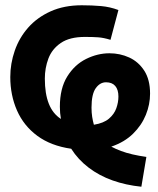

<svg xmlns="http://www.w3.org/2000/svg" viewBox="-20 -560 600 728"><path d="M516 148Q457 142 406.5 124Q356 106 316 75.5Q276 45 250 4Q173 -7 121.5 -45Q70 -83 44.5 -141Q19 -199 19 -268Q19 -319 36 -368Q53 -417 87 -455.5Q121 -494 172 -517Q223 -540 290 -540Q329 -540 363 -537Q397 -534 429 -522L399 -409Q373 -417 352.5 -418.5Q332 -420 302 -420Q244 -420 210.5 -397Q177 -374 163.5 -338Q150 -302 150 -262Q150 -205 165 -167Q180 -129 211 -109Q209 -120 208 -131.5Q207 -143 207 -155Q207 -225 235 -270Q263 -315 306.5 -336.5Q350 -358 395 -358Q435 -358 470 -342Q505 -326 527 -292Q549 -258 549 -205Q549 -164 533 -124.5Q517 -85 484.5 -53Q452 -21 402 -4Q419 5 439 12.5Q459 20 483 25.5Q507 31 535 35ZM336 -87Q373 -93 393 -110Q413 -127 421 -149.5Q429 -172 429 -194Q429 -220 417 -234Q405 -248 382 -248Q359 -248 343 -225.5Q327 -203 327 -152Q327 -133 329.5 -117Q332 -101 336 -87Z"/></svg>

Font: Ubuntu Sans Mono
Style: Bold
Weight: 700
Monospace: yes
Designer: Dalton Maag Ltd
Foundry: Dalton Maag Ltd
Version: Version 1.006